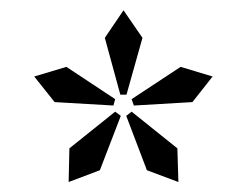

<svg xmlns="http://www.w3.org/2000/svg" viewBox="-20 -684 490 381"><path d="M401.9 -532.2 361.8 -481.4 245.6 -474.6 241.2 -487.3 338.4 -551.3ZM262.7 -608.9 231 -496.1H218.8L188 -608.9L225.1 -663.6ZM334 -322.8 271.5 -346.2 230.5 -454.1 241.2 -462.4 332 -389.6ZM208.5 -487.3 205.1 -474.6 88.4 -481.4 47.9 -532.2 111.8 -551.3ZM219.7 -454.1 178.2 -346.2 116.2 -322.8 117.7 -389.6 208.5 -462.4Z"/></svg>

Font: Annapurna SIL
Style: Regular
Weight: 400
Designer: Peter Martin, Annie Olsen
Foundry: SIL International
Version: Version 2.000